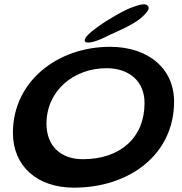

<svg xmlns="http://www.w3.org/2000/svg" viewBox="-20 -812 839 884"><path d="M373 -619.5C384.5 -609 431 -624 464 -641C491.5 -655 539.5 -675 566.5 -689.5C602 -708.5 625 -722.5 646.5 -745.5C660.5 -760.5 671.5 -775.5 659 -787C646.5 -799 614 -787.5 592 -779.5C555.5 -768 477 -722.5 432.5 -690C394.5 -663.5 359 -632 373 -619.5ZM320.5 52C575.5 52 781.5 -100 781.5 -344.5C781.5 -494.5 665 -596.5 486.5 -596.5C246 -596.5 39.5 -438.5 39.5 -200.5C39.5 -46.5 151.5 52 320.5 52ZM361.5 -79C258.5 -79 194 -141 194 -242.5C194 -393.5 318.5 -498 470.5 -498C574 -498 645.5 -438.5 645.5 -338C645.5 -177.5 533 -79 361.5 -79Z"/></svg>

Font: Gluten
Style: Italic
Weight: 400
Italic angle: -13°
Designer: Tyler Finck
Foundry: Etcetera Type Company
Version: Version 0.920